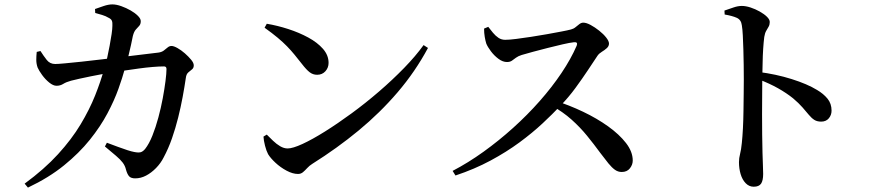

<svg xmlns="http://www.w3.org/2000/svg" viewBox="-20 -803 4010 873"><path d="M595 8Q576 8 567.5 -1Q559 -10 553 -31Q549 -49 538 -63.5Q527 -78 507 -95Q487 -112 457 -137L466 -154Q493 -144 517 -135Q541 -126 560 -120Q579 -114 590 -112Q610 -108 620 -111Q630 -114 640 -126Q658 -149 673 -186.5Q688 -224 700 -268.5Q712 -313 720 -356Q728 -399 732.5 -434.5Q737 -470 737 -489Q737 -501 726 -501Q704 -501 674 -498.5Q644 -496 611.5 -491.5Q579 -487 548.5 -482.5Q518 -478 493 -474Q474 -471 447.5 -466.5Q421 -462 393 -456Q365 -450 341 -445Q317 -440 303 -436Q281 -430 267.5 -421.5Q254 -413 237 -413Q222 -413 204 -427.5Q186 -442 171.5 -462Q157 -482 151 -496Q145 -513 145 -530.5Q145 -548 147 -567L164 -571Q178 -549 192.5 -530.5Q207 -512 231 -512Q244 -512 275.5 -515Q307 -518 350.5 -522.5Q394 -527 442.5 -533Q491 -539 539.5 -544.5Q588 -550 630.5 -555.5Q673 -561 701 -564Q715 -566 724.5 -573Q734 -580 742 -587Q750 -594 760 -594Q770 -594 787 -584.5Q804 -575 820.5 -560.5Q837 -546 849 -531.5Q861 -517 861 -506Q861 -494 853.5 -488Q846 -482 836.5 -474Q827 -466 825 -449Q819 -408 810.5 -362Q802 -316 790 -268Q778 -220 762 -174Q746 -128 724 -87Q711 -61 689.5 -39Q668 -17 644 -4.5Q620 8 595 8ZM92 32Q182 -34 244 -102Q306 -170 346.5 -237.5Q387 -305 412.5 -369Q438 -433 454 -491Q461 -511 467 -538.5Q473 -566 478.5 -595Q484 -624 487.5 -648Q491 -672 491 -686Q492 -701 488.5 -709Q485 -717 474 -722Q461 -730 444.5 -735Q428 -740 413 -744L412 -762Q429 -768 451 -775.5Q473 -783 491 -783Q509 -783 531.5 -775Q554 -767 574 -755.5Q594 -744 607 -731Q620 -718 620 -707Q620 -693 613 -685.5Q606 -678 597.5 -668.5Q589 -659 584 -639Q581 -623 575.5 -598Q570 -573 563 -544.5Q556 -516 547 -488Q537 -451 518.5 -399Q500 -347 468.5 -287.5Q437 -228 388.5 -167.5Q340 -107 271 -51Q202 5 107 50Z M1335 -12Q1311 -12 1283 -27Q1255 -42 1232.5 -63Q1210 -84 1199 -102Q1191 -117 1185 -140.5Q1179 -164 1178 -182L1193 -191Q1206 -178 1221.5 -163Q1237 -148 1254 -138Q1271 -128 1288 -128Q1311 -128 1355.5 -148.5Q1400 -169 1457.5 -205Q1515 -241 1578.5 -287.5Q1642 -334 1703.5 -387Q1765 -440 1817.5 -494Q1870 -548 1906 -598L1926 -585Q1868 -477 1788 -383.5Q1708 -290 1610.5 -209.5Q1513 -129 1400 -58Q1387 -50 1377 -39Q1367 -28 1357.5 -20Q1348 -12 1335 -12ZM1422 -463Q1403 -463 1388 -474.5Q1373 -486 1353 -512Q1335 -535 1319 -554.5Q1303 -574 1285 -592.5Q1267 -611 1242.5 -631.5Q1218 -652 1183 -677L1193 -695Q1241 -687 1290.5 -671Q1340 -655 1381.5 -632.5Q1423 -610 1448.5 -581Q1474 -552 1474 -517Q1474 -495 1459.5 -479Q1445 -463 1422 -463Z M2038 -26Q2109 -63 2178.5 -113Q2248 -163 2313 -221.5Q2378 -280 2434 -343.5Q2490 -407 2533 -471Q2576 -535 2602 -595Q2609 -613 2590 -611Q2571 -609 2538.5 -601.5Q2506 -594 2470.5 -585Q2435 -576 2403.5 -567.5Q2372 -559 2352 -553Q2336 -548 2326 -540.5Q2316 -533 2307.5 -527Q2299 -521 2285 -521Q2266 -521 2246.5 -535.5Q2227 -550 2212 -570Q2197 -590 2191 -605Q2187 -618 2184 -635.5Q2181 -653 2181 -673L2200 -681Q2210 -668 2221.5 -654Q2233 -640 2246.5 -631Q2260 -622 2277 -622Q2296 -622 2327 -626Q2358 -630 2394.5 -635.5Q2431 -641 2467 -647.5Q2503 -654 2532 -659.5Q2561 -665 2576 -669Q2588 -672 2597 -679.5Q2606 -687 2614.5 -693.5Q2623 -700 2632 -700Q2646 -700 2665.5 -689.5Q2685 -679 2704.5 -663.5Q2724 -648 2736.5 -632Q2749 -616 2749 -605Q2749 -593 2739 -584Q2729 -575 2716.5 -567.5Q2704 -560 2697 -550Q2679 -523 2653.5 -484.5Q2628 -446 2596.5 -403Q2565 -360 2527 -321Q2493 -285 2447 -242Q2401 -199 2342 -155.5Q2283 -112 2210.5 -73Q2138 -34 2051 -5ZM2807 -21Q2790 -21 2776 -31Q2762 -41 2746.5 -60Q2731 -79 2710 -107Q2680 -148 2649 -186Q2618 -224 2579 -259Q2540 -294 2485 -325L2502 -346Q2568 -325 2631 -295Q2694 -265 2745 -228.5Q2796 -192 2826.5 -152.5Q2857 -113 2857 -73Q2857 -54 2844 -37.5Q2831 -21 2807 -21Z M3407 46Q3386 46 3370.5 30Q3355 14 3347.5 -11.5Q3340 -37 3340 -66Q3340 -84 3345 -103Q3350 -122 3353 -153Q3356 -181 3358 -219.5Q3360 -258 3360.5 -299.5Q3361 -341 3361.5 -378.5Q3362 -416 3362 -441Q3362 -472 3361.5 -507.5Q3361 -543 3360 -577.5Q3359 -612 3357.5 -641.5Q3356 -671 3353 -688Q3350 -713 3330 -722Q3310 -731 3275 -737L3274 -755Q3295 -762 3315 -769Q3335 -776 3353 -776Q3371 -776 3392.5 -769Q3414 -762 3434.5 -750.5Q3455 -739 3467.5 -726.5Q3480 -714 3480 -703Q3480 -691 3475 -682Q3470 -673 3464 -663Q3458 -653 3455 -635Q3452 -611 3450 -580Q3448 -549 3447.5 -515Q3447 -481 3446 -449Q3446 -416 3445.5 -373.5Q3445 -331 3445 -283.5Q3445 -236 3445.5 -191Q3446 -146 3447 -108Q3448 -72 3449 -48Q3450 -24 3450 -12Q3450 18 3440.5 32Q3431 46 3407 46ZM3714 -250Q3695 -250 3682.5 -258Q3670 -266 3658 -280.5Q3646 -295 3629 -314.5Q3612 -334 3586 -356Q3556 -380 3518 -401.5Q3480 -423 3428 -443V-476Q3508 -466 3579.5 -443.5Q3651 -421 3695 -394Q3724 -377 3742.5 -354.5Q3761 -332 3761 -300Q3761 -280 3748.5 -265Q3736 -250 3714 -250Z"/></svg>

Font: Noto Serif TC SemiBold
Style: Regular
Weight: 600
Version: Version 2.002-H1;hotconv 1.1.0;makeotfexe 2.6.0